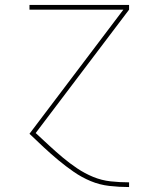

<svg xmlns="http://www.w3.org/2000/svg" viewBox="-20 -540 640 775"><path d="M500 215Q461 215 421.5 210.5Q382 206 346 191Q310 176 277.5 153.5Q245 131 215 106Q185 81 156 54Q127 27 99 0L478 -501H99V-520H501V-501L124 -3Q151 22 178 47Q205 72 233 95.5Q261 119 291.5 139.5Q322 160 356 174Q390 188 426.5 192Q463 196 500 196H501V215Z"/></svg>

Font: Iosevka Aile Thin
Style: Regular
Weight: 100
Designer: Belleve Invis
Foundry: Belleve Invis
Version: Version 31.1.0; ttfautohint (v1.8.4)